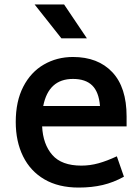

<svg xmlns="http://www.w3.org/2000/svg" viewBox="-20 -829 631 866"><path d="M51 0ZM347 -82Q386 -82 424 -92.5Q462 -103 507 -124L539 -32Q492 -6 443 5.5Q394 17 335 17Q244 17 180.5 -20Q117 -57 84 -124Q51 -191 51 -279Q51 -372 85 -438Q119 -504 178 -538Q237 -572 309 -572Q422 -572 486.5 -503.5Q551 -435 551 -304V-259H170Q174 -178 216 -130Q258 -82 347 -82ZM175 -351H431Q426 -414 396 -443.5Q366 -473 309 -473Q199 -473 175 -351ZM136 -809H269L372 -656H257Z"/></svg>

Font: Biryani SemiBold
Style: Regular
Weight: 600
Designer: Dan Reynolds and Mathieu Réguer
Foundry: Dan Reynolds and Mathieu Réguer
Version: Version 1.004; ttfautohint (v1.1) -l 5 -r 5 -G 72 -x 0 -D la